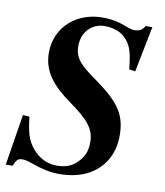

<svg xmlns="http://www.w3.org/2000/svg" viewBox="-80 -751 716 835"><g transform="rotate(10 278.0 -333.5)"><path d="M526 -681H496C487 -663 473 -655 452 -655C414 -655 394 -685 306 -685C192 -685 102 -608 102 -494C102 -410 151 -354 232 -296C313 -238 347 -201 347 -142C347 -97 333 -73 310 -50C288 -27 259 -16 221 -16C177 -16 142 -35 115 -66C83 -102 75 -139 67 -205L38 -207L2 18H32C44 -11 51 -17 70 -17C80 -17 93 -14 116 -6C165 11 198 18 238 18C284 18 325 9 358 -7C427 -41 468 -107 468 -191C468 -281 436 -331 330 -408C259 -459 223 -485 223 -545C223 -610 268 -650 321 -650C373 -650 414 -630 437 -584C450 -559 454 -525 459 -483L486 -479Z"/></g></svg>

Font: XITS
Style: Bold Italic
Weight: 700
Italic angle: -16.33°
Designer: MicroPress Inc., with final additions and corrections provided by Coen Hoffman, Elsevier (retired)
Version: Version 1.302